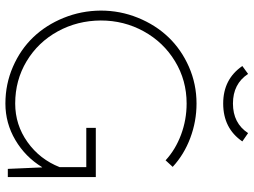

<svg xmlns="http://www.w3.org/2000/svg" viewBox="-132 -784 925 700"><g transform="rotate(90 330.0 -433.5)"><path d="M464.8 -876 495.1 -855Q447.3 -785.2 356.9 -785.2Q268.1 -785.2 220.2 -855L249 -876Q285.2 -820.8 356.9 -820.8Q428.7 -820.8 464.8 -876ZM54.2 -338.9Q54.7 -253.4 94 -181.9Q133.3 -110.4 202.6 -68.6Q272 -26.9 356.9 -26.9Q434.6 -26.9 497.6 -71.8Q560.5 -116.7 588.9 -189V-286.1H445.8V-320.8H625V0H595.2L589.8 -125H588.9Q551.8 -64 490.2 -27.6Q428.7 8.8 356.9 8.8Q286.1 8.8 223.1 -18.6Q160.2 -45.9 115.5 -92.5Q70.8 -139.2 44.7 -203.4Q18.6 -267.6 18.1 -338.9Q18.1 -409.7 44.2 -474.1Q70.3 -538.6 115 -585.4Q159.7 -632.3 222.9 -660.2Q286.1 -688 356.9 -688Q421.9 -688 482.4 -665.3Q543 -642.6 587.9 -601.1L564 -575.2Q524.9 -611.3 470.5 -631.6Q416 -651.9 356.9 -651.9Q272.5 -651.9 202.9 -609.6Q133.3 -567.4 93.8 -495.6Q54.2 -423.8 54.2 -338.9Z"/></g></svg>

Font: RawengulkSans
Style: Regular
Weight: 500
Designer: gluk (gluksza@wp.pl)
Foundry: gluk (gluksza@wp.pl)
Version: Version 0.94